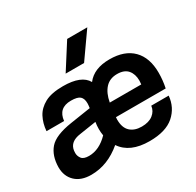

<svg xmlns="http://www.w3.org/2000/svg" viewBox="-168 -970 1199 1173"><g transform="rotate(-30 431.5 -383.5)"><path d="M2 0ZM567 13Q429 13 372 -72Q272 13 156 13Q84 13 44 -25.5Q4 -64 4 -127Q5 -208 47 -256.5Q89 -305 207 -323L350 -345Q353 -367 353 -378Q353 -411 336 -426.5Q319 -442 273 -442Q184 -442 175 -355H51Q55 -408 77 -450Q99 -492 146 -517.5Q193 -543 275 -543Q405 -543 442 -476Q493 -543 603 -543Q709 -543 766 -485.5Q823 -428 823 -322Q823 -269 812 -217H461L460 -200Q460 -143 489.5 -115.5Q519 -88 570 -88Q620 -88 649.5 -111Q679 -134 683 -170H806Q799 -90 740.5 -38.5Q682 13 567 13ZM201 -94Q274 -94 338 -160Q334 -183 334 -206Q334 -230 338 -255L221 -237Q145 -227 137 -168L136 -151Q136 -130 149.5 -112Q163 -94 201 -94ZM695 -313 697 -339Q697 -385 673 -413.5Q649 -442 598 -442Q546 -442 515 -408Q484 -374 473 -313ZM584 -601ZM458 -601H328L442 -780H584Z"/></g></svg>

Font: Tanohe Sans SemiBold
Style: Italic
Weight: 600
Designer: Village Type and Design LLC & Cristiano Sobral
Foundry: Cooper Hewitt Smithsonian Design Museum
Version: Version 1.00;September 29, 2021;FontCreator 13.0.0.2655 64-b